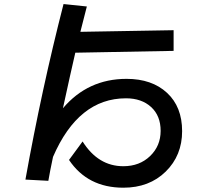

<svg xmlns="http://www.w3.org/2000/svg" viewBox="-20 -833 1040 925"><path d="M102.5 32.2Q180.7 -403.3 286.1 -813.5L398.4 -801.8Q398.4 -800.8 367.2 -679.7L816.4 -687.5V-587.9L342.8 -579.1Q320.3 -482.4 283.2 -311.5Q403.3 -453.1 589.8 -453.1Q711.9 -453.1 784.7 -385.7Q857.4 -318.4 857.4 -201.2Q857.4 -84 778.3 -6.3Q699.2 71.3 574.2 71.3Q402.3 71.3 312.5 -62.5L377.9 -151.4Q453.1 -32.2 574.2 -32.2Q652.3 -32.2 703.1 -81.1Q753.9 -129.9 753.9 -202.6Q753.9 -275.4 708 -317.4Q662.1 -359.4 586.9 -359.4Q357.4 -359.4 235.4 -77.1Q220.7 -7.8 212.9 38.1Z"/></svg>

Font: GenEi M Gothic v2 Medium
Style: Regular
Weight: 500
Version: Version 2.0